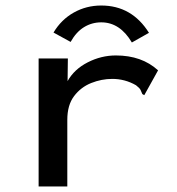

<svg xmlns="http://www.w3.org/2000/svg" viewBox="-20 -675 640 696"><path d="M120 -463H226L225 -381Q249 -424 298 -449Q347 -474 400 -474Q494 -474 553 -420L508 -339L503 -330L496 -334Q493 -342 489.5 -349Q486 -356 473 -366Q433 -389 387 -389Q348 -389 310.5 -374Q273 -359 248.5 -326.5Q224 -294 224 -241V1H120ZM236 -523 174 -557Q202 -604 247.5 -629.5Q293 -655 347 -655Q458 -655 520 -556L458 -521Q415 -594 347 -594Q313 -594 284.5 -576.5Q256 -559 236 -523Z"/></svg>

Font: Inconsolata Expanded SemiBold
Style: Regular
Weight: 600
Width: 7
Monospace: yes
Designer: Raph Levien, Cyreal, Brenton Simpson
Foundry: Raph Levien, Cyreal, Google
Version: Version 3.001; ttfautohint (v1.8.2.53-6de2)